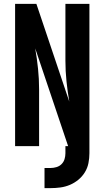

<svg xmlns="http://www.w3.org/2000/svg" viewBox="-20 -755 540 992"><path d="M210 217V113H241Q256 113 271.5 108.5Q287 104 298 93Q309 82 313.5 67Q318 52 318 37V0H332L162 -505Q171 -453 176.5 -400Q182 -347 182 -294V0H58V-735H168L338 -230Q329 -282 323.5 -335Q318 -388 318 -441V-735H442V37Q442 62 437 87.5Q432 113 418.5 135Q405 157 385 173.5Q365 190 341.5 200Q318 210 292.5 213.5Q267 217 241 217Z"/></svg>

Font: Iosevka SS04 Extrabold
Style: Regular
Weight: 800
Monospace: yes
Designer: Belleve Invis
Foundry: Belleve Invis
Version: Version 19.0.0; ttfautohint (v1.8.4)